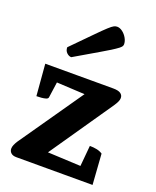

<svg xmlns="http://www.w3.org/2000/svg" viewBox="-134 -791 706 870"><g transform="rotate(20 219.0 -356.0)"><path d="M52.1 0Q34.2 0 25.4 -8.4Q16.6 -16.7 16.6 -29Q16.6 -37.8 20.9 -47.7Q25.3 -57.6 31.5 -67.3L266 -405.2L326.4 -369.8L88.5 -382.2L113.8 -417.1L98 -305.3Q97 -298.9 87.5 -295.9Q78.1 -293 65.8 -292Q53.5 -291 42.5 -291L30 -443H357.6Q382.5 -443 393.7 -435.1Q404.9 -427.2 404.9 -413.5Q404.9 -405.1 400.5 -395.7Q396.2 -386.2 388.5 -374.6L155.6 -35.9L94.1 -73.7L366.2 -60.8L334.3 -20.1L347.3 -162Q365.1 -162 380.8 -158.8Q396.5 -155.7 409 -147.4L419.2 0ZM130.4 -510.9Q118.8 -510.9 108.4 -520.8Q98 -530.7 98 -547.1Q156.6 -606.5 189.7 -640.2Q222.7 -673.9 239.3 -689Q255.8 -704.1 263.7 -708Q271.5 -712 278.9 -712Q292.5 -712 305.6 -702Q318.6 -692.1 327.1 -677.1Q335.6 -662.1 335.6 -647.1Q335.6 -641.2 330.9 -635Q326.2 -628.9 307.2 -616.2Q288.2 -603.5 246.4 -578.9Q204.6 -554.3 130.4 -510.9Z"/></g></svg>

Font: Petrona
Style: Regular
Weight: 400
Designer: Ringo R. Seeber
Foundry: Ringo R. Seeber
Version: Version 2.001; ttfautohint (v1.8.3)